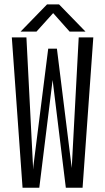

<svg xmlns="http://www.w3.org/2000/svg" viewBox="-20 -874 490 894"><path d="M378 -727H304L227.5 -813L150 -727H76L199 -853.5H255ZM85 0 35 -700H103L134.5 -84.5V-84L135.5 -101L204.5 -647.5H245L313 -100.5L314 -91.5L346.5 -700H414.5L364.5 0H286.5L225 -501.5L163 0Z"/></svg>

Font: League Mono Condensed Light
Style: Regular
Weight: 300
Width: 1
Designer: Tyler Finck
Foundry: The League of Moveable Type / Tyler Finck
Version: Version 2.210